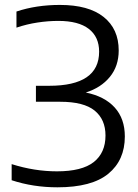

<svg xmlns="http://www.w3.org/2000/svg" viewBox="-20 -770 576 799"><path d="M219 9.5Q118 9.5 28.5 -20V-87Q123.5 -57 217 -57Q321 -57 370 -95.5Q419 -134 419 -206Q419 -273 373.8 -309.8Q328.5 -346.5 231 -346.5H129.5V-413H184.5Q392.5 -413 392.5 -555Q392.5 -616.5 349.5 -649.8Q306.5 -683 223 -683Q180 -683 135.8 -676.2Q91.5 -669.5 48.5 -655V-722Q130.5 -749.5 229.5 -749.5Q348.5 -749.5 411.2 -699.5Q474 -649.5 474 -560Q474 -495 437.2 -450Q400.5 -405 337 -385Q415.5 -369 457.5 -322.5Q499.5 -276 499.5 -202Q499.5 -103.5 430.8 -47Q362 9.5 219 9.5Z"/></svg>

Font: Encode Sans SemiExpanded SemiExpanded
Style: Regular
Weight: 400
Width: 6
Designer: Multiple Designers
Foundry: Impallari Type
Version: Version 3.000; ttfautohint (v1.8.3) -l 8 -r 50 -G 200 -x 14 